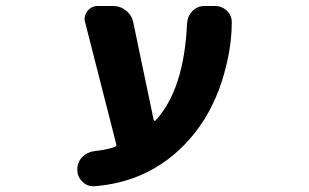

<svg xmlns="http://www.w3.org/2000/svg" viewBox="-20 -568 1040 646"><path d="M297.9 58.6Q295.9 58.6 293 58.6Q272.5 58.6 257.8 43.9Q240.2 27.3 240.2 2.9V1Q240.2 -22.5 256.8 -39.6Q273.4 -56.6 297.9 -59.6Q335.9 -63.5 365.2 -73.2Q373 -76.2 371.1 -83L266.6 -492.2Q264.6 -498 264.6 -503.9Q264.6 -518.6 274.4 -531.2Q288.1 -547.9 309.6 -547.9H359.4Q384.8 -547.9 404.3 -532.2Q423.8 -516.6 428.7 -491.2L497.1 -164.1Q498 -162.1 500 -161.6Q502 -161.1 503.9 -163.1Q599.6 -267.6 609.4 -490.2Q611.3 -514.6 627.9 -531.2Q644.5 -547.9 668.9 -547.9H703.1Q726.6 -547.9 744.1 -531.2Q759.8 -515.6 759.8 -493.2Q759.8 -398.4 725.6 -292Q689.5 -181.6 619.1 -101.1Q548.8 -20.5 455.1 20.5Q383.8 51.8 297.9 58.6Z"/></svg>

Font: Rounded Mgen+ 1m bold
Style: Bold
Weight: 700
Designer: [Source Han Sans]
Ryoko NISHIZUKA  (kana & ideographs); Paul D. Hunt (Latin, Greek & Cyrillic); Wenlong ZHANG  (bopomofo
Version: Version 1.059.20150602